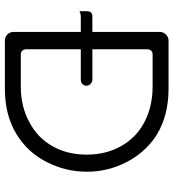

<svg xmlns="http://www.w3.org/2000/svg" viewBox="18 -730 703 778"><g transform="rotate(90 369.0 -340.5)"><path d="M143.6 -9.3H339.8Q445.3 -9.3 522 -55.7Q598.6 -102.1 637.2 -181.2Q675.3 -256.3 675.3 -341.8Q675.3 -427.2 636.2 -502.4Q613.8 -546.9 579.1 -581.5Q551.8 -608.9 524.9 -625Q447.3 -672.4 339.8 -672.4H143.6Q129.4 -672.4 119.1 -661.6Q108.9 -651.4 108.9 -636.7V-363.8H46.9Q35.6 -363.8 30.3 -358.4Q24.9 -353 24.9 -338.9V-311.5Q35.6 -316.9 46.9 -316.9H108.9V-43.9Q108.9 -29.8 119.1 -19.5Q129.4 -9.3 143.6 -9.3ZM474.6 -108.4Q474.6 -108.4 474.6 -108.4ZM201.2 -73.7Q190.9 -73.7 185.1 -79.6Q179.2 -85.4 179.2 -95.7V-316.9H302.7Q313.5 -316.9 320.1 -323.5Q326.7 -330.1 326.7 -339.8Q326.7 -344.7 325.7 -347.2Q324.7 -349.6 324 -350.6Q323.2 -351.6 322.8 -352.5Q321.3 -354.5 319.3 -356.4Q312 -363.8 302.7 -363.8H179.2V-585.9Q179.2 -596.2 185.1 -602.1Q190.9 -607.9 201.2 -607.9H329.1Q425.3 -607.9 495.1 -562.5Q543 -531.2 571.3 -480.5Q606 -419.9 606 -340.8Q606 -261.7 571.8 -202.1Q537.6 -141.6 474.6 -108.4Q411.6 -73.7 329.1 -73.7Z"/></g></svg>

Font: YuPearl-ExtraLight
Style: ExtraLight
Weight: 200
Designer: Max Yao
Foundry: Max-Everyday
Version: Version 1.011; ttfautohint (v1.8.3)